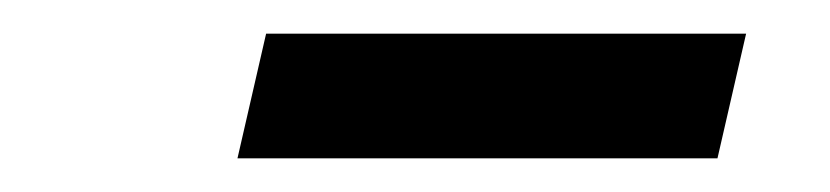

<svg xmlns="http://www.w3.org/2000/svg" viewBox="-20 -732 493 114"><path d="M423 -712H138L121 -638H406Z"/></svg>

Font: Nacelle SemiBold
Style: Italic
Weight: 600
Italic angle: -12°
Designer: Sora Sagano
Foundry: Sora Sagano
Version: Version 1.000;FEAKit 1.0